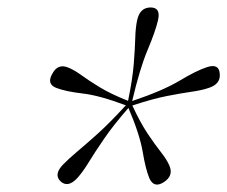

<svg xmlns="http://www.w3.org/2000/svg" viewBox="-20 -786 610 515"><path d="M419.5 -297.5Q393.5 -280.5 381 -307Q370.5 -332 362.8 -378.5Q355 -425 324.5 -496.5Q283.5 -449.5 258.8 -413.2Q234 -377 218 -350.8Q202 -324.5 187 -308Q162 -281.5 142.5 -299.5Q123.5 -317.5 148.5 -344Q164 -360 187.2 -379.5Q210.5 -399 243 -428.2Q275.5 -457.5 317.5 -503.5Q247 -530 201.8 -535.2Q156.5 -540.5 131.5 -550Q104 -560.5 120.5 -588.5Q135 -616 162.5 -605Q179 -598.5 198.5 -584.2Q218 -570 247.5 -552Q277 -534 323.5 -515.5Q335.5 -573.5 338.8 -614.5Q342 -655.5 342.8 -683.8Q343.5 -712 348 -732.5Q355.5 -766 384 -766Q411.5 -766 404 -732.5Q397 -702 376 -652.2Q355 -602.5 334.5 -515Q416.5 -542.5 461.5 -569.5Q506.5 -596.5 535.5 -606Q568 -616.5 569.5 -587.5Q572 -560.5 539.5 -550Q520 -543.5 493.2 -539.8Q466.5 -536 428 -528.5Q389.5 -521 335 -503Q356.5 -456.5 376.5 -426.8Q396.5 -397 412 -377.5Q427.5 -358 434.5 -341.5Q446 -314.5 419.5 -297.5ZM327 -506.5V-507Z"/></svg>

Font: Fraunces 144pt Soft Light
Style: Italic
Weight: 300
Italic angle: -16°
Version: Version 1.000;[b76b70a41]